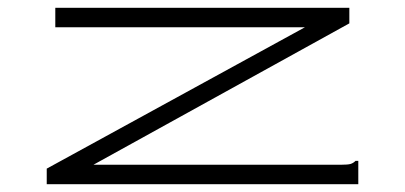

<svg xmlns="http://www.w3.org/2000/svg" viewBox="-20 -473 1040 493"><path d="M100 -40 763 -403H122V-453H877V-413L220 -50H856Q873 -50 880 -52Q887 -54 893 -60H900V0H100Z"/></svg>

Font: Inconsolata UltraExpanded Light
Style: Regular
Weight: 300
Width: 9
Monospace: yes
Designer: Raph Levien, Cyreal, Brenton Simpson
Foundry: Raph Levien, Cyreal, Google
Version: Version 3.001; ttfautohint (v1.8.2.53-6de2)